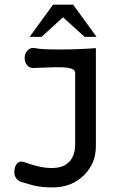

<svg xmlns="http://www.w3.org/2000/svg" viewBox="-20 -731 540 832"><path d="M305.7 -416V-106.4Q305.7 -55.7 279.3 -29.3Q253.9 -2.9 204.1 -2.9Q176.8 -2.9 147.5 -9.8Q121.1 -15.6 82 -29.3Q67.4 -34.2 55.7 -24.4Q45.9 -14.6 43 2.9Q40 20.5 45.9 34.2Q53.7 50.8 70.3 56.6L76.2 58.6Q111.3 69.3 131.8 74.2Q165 81.1 208 81.1Q292 81.1 345.7 26.4Q395.5 -24.4 395.5 -97.7V-522.5Q320.3 -516.6 236.3 -516.6Q152.3 -516.6 132.8 -522.5Q111.3 -526.4 98.6 -511.7Q86.9 -499 86.9 -479.5Q86.9 -460 98.6 -447.3Q111.3 -433.6 132.8 -436.5L152.3 -437.5Q235.4 -441.4 262.7 -438.5Q305.7 -434.6 305.7 -416ZM160.2 -571.3 252.9 -656.2 346.7 -571.3H398.4L296.9 -710.9H210L108.4 -571.3Z"/></svg>

Font: Gungsuh
Style: Regular
Weight: 400
Version: Version 2.21